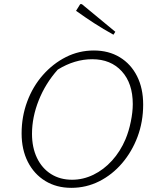

<svg xmlns="http://www.w3.org/2000/svg" viewBox="-20 -896 760 924"><path d="M323 8Q252 8 198 -25Q144 -58 114 -117Q84 -176 84 -254Q84 -335 111 -407.5Q138 -480 186.5 -535Q235 -590 297.5 -621.5Q360 -653 432 -653Q503 -653 556.5 -620.5Q610 -588 639.5 -529.5Q669 -471 669 -393Q669 -310 642 -238Q615 -166 567.5 -110.5Q520 -55 457.5 -23.5Q395 8 323 8ZM327 -31Q380 -31 429.5 -55Q479 -79 519 -123Q559 -167 584 -226Q600 -264 609.5 -310.5Q619 -357 619 -395Q619 -495 566 -553Q513 -611 424 -611Q339 -611 258 -561Q199 -495 166.5 -413.5Q134 -332 134 -252Q134 -186 158 -136Q182 -86 225.5 -58.5Q269 -31 327 -31ZM526 -729Q477 -756 433 -784.5Q389 -813 346 -844L366 -876H374L535 -743Z"/></svg>

Font: Piazzolla ExtraLight
Style: Italic
Weight: 200
Italic angle: -11.3°
Designer: Juan Pablo del Peral
Foundry: Huerta Tipografica
Version: Version 1.330